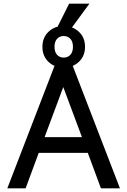

<svg xmlns="http://www.w3.org/2000/svg" viewBox="-20 -1030 696 1050"><path d="M20 0 286 -690H370L636 0H532L445 -235L503 -194H149L207 -235L120 0ZM209 -240 181 -280H471L443 -240L311 -594H341ZM212 -774Q212 -825 245.5 -856.5Q279 -888 328 -888Q377 -888 411 -856.5Q445 -825 445 -774Q445 -723 411 -691.5Q377 -660 328 -660Q279 -660 245.5 -691.5Q212 -723 212 -774ZM278 -774Q278 -746 292 -730.5Q306 -715 328 -715Q351 -715 365 -730.5Q379 -746 379 -774Q379 -802 365 -817.5Q351 -833 328 -833Q306 -833 292 -817.5Q278 -802 278 -774ZM283 -860 358 -1010H469L359 -860Z"/></svg>

Font: Radio Canada
Style: Regular
Weight: 400
Designer: Charles Daoud, Etienne Aubert Bonn, Alexandre Saumier Demers, Jacques Le Bailly
Foundry: Radio-Canada
Version: Version 2.104;gftools[0.9.28.dev5+ged2979d]